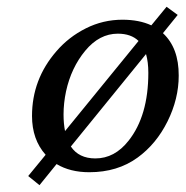

<svg xmlns="http://www.w3.org/2000/svg" viewBox="-20 -497 546 565"><path d="M470.2 -477.1 502.9 -453.1 459.5 -399.4Q506.3 -356 505.9 -274.4Q505.9 -206.1 472.9 -139.6Q439.9 -73.2 384.8 -33.2Q325.7 9.8 242.7 9.8Q186.5 9.8 146.5 -14.2L96.2 47.9L63 21L114.3 -41.5Q74.2 -86.4 74.2 -155.8Q74.2 -263.7 146 -346.2Q182.1 -388.2 232.7 -413.6Q283.2 -439 340.3 -439Q389.6 -439 425.3 -422.4ZM326.7 -397.9Q272.5 -397.9 231 -347.9Q189.5 -297.9 174.3 -228Q167 -193.4 167 -160.2Q167 -133.3 171.4 -111.3L387.7 -376.5Q365.7 -397.9 326.7 -397.9ZM409.7 -337.9 188.5 -65.9Q211.9 -30.8 260.7 -30.8Q317.4 -30.8 358.4 -83Q416.5 -156.2 416.5 -282.7Q416.5 -314.5 409.7 -337.9Z"/></svg>

Font: Linux Biolinum O
Style: Italic
Weight: 400
Italic angle: -12°
Designer: Philipp H. Poll
Foundry: Philipp H. Poll
Version: Version 1.1.3